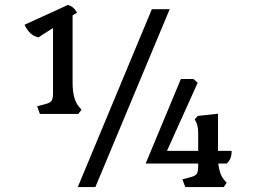

<svg xmlns="http://www.w3.org/2000/svg" viewBox="-20 -755 1058 775"><path d="M365 0H294L593 -718H665ZM780 -85V-95H568L710 -436H761L778 -421L654 -146H780V-220Q780 -251 766 -273L778 -287L860 -296V-146H915Q915 -111 895 -95H861Q866 -51 884 -30L895 -17L883 0H728L716 -31L750 -40Q768 -45 774 -53Q780 -61 780 -85ZM273 -421Q273 -355 298 -325L309 -312L296 -295H141L130 -326L164 -335Q182 -340 188 -348Q194 -356 194 -380V-642L135 -604Q99 -612 79 -655L254 -735Q276 -730 291 -704L273 -693Z"/></svg>

Font: Gabriela
Style: Regular
Weight: 400
Designer: Eduardo Rodriguez Tunni
Foundry: Eduardo Rodriguez Tunni
Version: Version 1.003